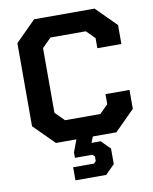

<svg xmlns="http://www.w3.org/2000/svg" viewBox="-98 -773 852 1070"><g transform="rotate(-10 327.5 -238.0)"><path d="M489 -480V-537L442 -584H242L191 -533V-167L242 -116H442L489 -163V-220H625V-113L512 0H379L365 34H417L467 84V172L415 224H241V150H359L371 138V112L359 100H260V69L286 0H170L55 -115V-585L170 -700H512L625 -587V-480Z"/></g></svg>

Font: Chakra Petch
Style: Bold
Weight: 700
Designer: Katatrad Aksorn Co.,Ltd.
Foundry: Cadson Demak Co.,Ltd.
Version: Version 1.000; ttfautohint (v1.6)